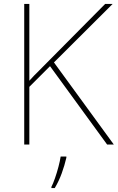

<svg xmlns="http://www.w3.org/2000/svg" viewBox="-20 -734 598 975"><path d="M558 0H524L234 -398L129 -293V0H103V-714H129V-324Q140 -337 153 -350Q166 -363 179 -376L514 -714H552L254 -417ZM317 67Q308 106 293.5 146Q279 186 258 221H241V215Q249 200 259 171.5Q269 143 277 112.5Q285 82 288 61H317Z"/></svg>

Font: Noto Sans Devanagari Thin
Style: Regular
Weight: 100
Designer: Jelle Bosma - Monotype Design Team
Foundry: Monotype Imaging Inc.
Version: Version 2.004; ttfautohint (v1.8.4.7-5d5b)